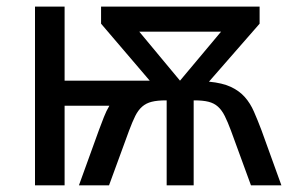

<svg xmlns="http://www.w3.org/2000/svg" viewBox="-20 -556 869 576"><path d="M216.8 0 276.9 -166Q284.7 -186.5 291.7 -204.8Q298.8 -223.1 308.1 -238.8H173.8V0H85V-536.1H173.8V-314H429.2L283.2 -484.9V-536.1H758.8V-484.9L606.9 -311Q647.5 -307.1 672.9 -295.2Q698.2 -283.2 714.6 -264.6Q731 -246.1 741.9 -220.9Q752.9 -195.8 764.2 -166L824.2 0H732.9L672.9 -164.1Q663.1 -190.4 654.3 -208Q645.5 -225.6 633.8 -236.1Q622.1 -246.6 605.5 -250.7Q588.9 -254.9 563 -254.9H561V0H480V-254.9H478Q452.1 -254.9 435.3 -250.7Q418.5 -246.6 406.5 -236.1Q394.5 -225.6 385.7 -208Q377 -190.4 367.2 -164.1L307.1 0ZM520 -314 643.1 -460.9H397.9Z"/></svg>

Font: WenQuanYi Micro Hei
Style: Regular
Weight: 400
Foundry: Ascender Corporation
Version: Version 0.2.0-beta